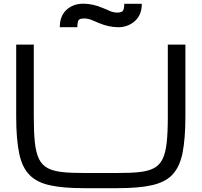

<svg xmlns="http://www.w3.org/2000/svg" viewBox="-20 -988 1075 1024"><path d="M429.2 15.6Q315.4 15.6 248.5 0.5Q177.7 -14.2 138.2 -54.2Q97.7 -94.7 82.5 -169.4Q66.4 -245.1 66.4 -365.2V-750H160.2V-365.2Q160.2 -282.2 166 -227.5Q171.9 -173.3 188 -140.1Q204.1 -107.4 234.4 -91.3Q263.7 -75.7 312 -70.3Q353 -65.4 429.2 -65.4H606Q682.6 -65.4 723.6 -70.3Q772 -75.7 801.3 -91.3Q831.1 -107.4 847.2 -140.1Q863.3 -173.3 869.1 -227.5Q875 -282.2 875 -365.2V-750H968.8V-365.2Q968.8 -249 953.1 -169.4Q937 -94.7 897.5 -54.2Q857.4 -14.2 786.6 0.5Q719.7 15.6 606 15.6ZM298.8 -842.8Q298.8 -902.8 335 -936Q371.1 -968.3 423.8 -968.3Q476.6 -968.3 530.8 -944.3Q533.2 -943.8 548.8 -937Q553.2 -934.6 559.1 -932.6Q560.5 -931.6 562 -930.9Q563.5 -930.2 564.5 -929.7L565.9 -929.2Q586.9 -920.9 604.5 -920.9Q627.9 -920.9 635.3 -930.2Q642.6 -939 642.6 -967.8H736.3Q736.3 -902.8 691.4 -869.1Q656.2 -842.8 611.3 -842.8Q560.1 -842.8 504.4 -866.2Q503.9 -866.2 503.4 -866.7Q501.5 -867.7 500.5 -868.2Q497.1 -869.1 493.7 -871.1Q488.8 -873 486.8 -874Q474.6 -878.9 469.2 -881.3Q448.2 -889.6 430.7 -889.6Q405.8 -889.6 399.4 -880.9Q392.6 -871.1 392.6 -842.8Z"/></svg>

Font: Michroma+
Style: Regular
Weight: 400
Designer: beogot
Foundry: beogot
Version: Version